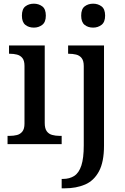

<svg xmlns="http://www.w3.org/2000/svg" viewBox="-20 -783 681 1043"><path d="M21 0V-45H34Q54 -45 72 -49.5Q90 -54 101.5 -68.5Q113 -83 113 -111V-425Q113 -454 101.5 -468Q90 -482 72 -486.5Q54 -491 34 -491H29V-536H223V-115Q223 -85 234 -70Q245 -55 263.5 -50Q282 -45 302 -45H315V0ZM164 -633Q136 -633 117.5 -648Q99 -663 99 -698Q99 -734 118 -748.5Q137 -763 164 -763Q190 -763 209.5 -748.5Q229 -734 229 -698Q229 -663 209.5 -648Q190 -633 164 -633ZM315 240V189H322Q358 189 383.5 172.5Q409 156 422 116Q435 76 435 7V-424Q435 -453 423.5 -467.5Q412 -482 393.5 -486.5Q375 -491 353 -491H350V-536H545V8Q545 97 517.5 148Q490 199 442 219.5Q394 240 332 240ZM486 -633Q458 -633 439.5 -648Q421 -663 421 -698Q421 -734 440 -748.5Q459 -763 486 -763Q512 -763 531.5 -748.5Q551 -734 551 -698Q551 -663 531.5 -648Q512 -633 486 -633Z"/></svg>

Font: Noto Serif Armenian Medium
Style: Regular
Weight: 500
Version: Version 2.007